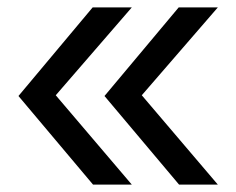

<svg xmlns="http://www.w3.org/2000/svg" viewBox="-20 -540 640 520"><path d="M337 -40 131 -282 337 -520H231L30 -280L232 -40ZM570 -40 364 -282 570 -520H464L263 -280L465 -40Z"/></svg>

Font: Tekne LDO
Style: Regular
Weight: 400
Monospace: yes
Designer: Alessio Laiso, Mario Rullo, Paolo Rosset
Foundry: Alessio Laiso
Version: Version 1.000;hotconv 1.0.109;makeotfexe 2.5.65596